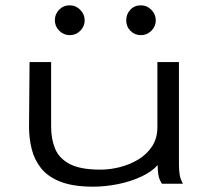

<svg xmlns="http://www.w3.org/2000/svg" viewBox="-20 -690 790 721"><path d="M330 11Q255 11 207.5 -7.5Q160 -26 134.5 -58Q109 -90 99 -130.5Q89 -171 89 -214L91 -457H172V-214Q172 -168 187 -131.5Q202 -95 242 -74Q282 -53 357 -53Q393 -53 430.5 -62.5Q468 -72 500 -91.5Q532 -111 551.5 -141Q571 -171 571 -212V-457H652V-71Q652 -53 654.5 -35.5Q657 -18 667 0H588Q577 -17 574.5 -35Q572 -53 572 -70Q550 -45 510 -26.5Q470 -8 422.5 1.5Q375 11 330 11ZM242 -558Q219 -558 202.5 -574.5Q186 -591 186 -614Q186 -637 202 -653.5Q218 -670 242 -670Q265 -670 281.5 -653Q298 -636 298 -614Q298 -591 281.5 -574.5Q265 -558 242 -558ZM509 -558Q486 -558 470 -574Q454 -590 454 -614Q454 -637 469.5 -653.5Q485 -670 509 -670Q532 -670 548.5 -653Q565 -636 565 -614Q565 -591 548.5 -574.5Q532 -558 509 -558Z"/></svg>

Font: Inconsolata ExtraExpanded
Style: Regular
Weight: 400
Width: 8
Monospace: yes
Designer: Raph Levien, Cyreal, Brenton Simpson
Foundry: Raph Levien, Cyreal, Google
Version: Version 3.001; ttfautohint (v1.8.2.53-6de2)